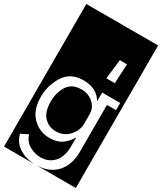

<svg xmlns="http://www.w3.org/2000/svg" viewBox="-284 -1011 1112 1318"><g transform="rotate(30 272.5 -352.0)"><path d="M-12 213V-917H557V213H248Q348 209 402.5 147.5Q457 86 457 -16V-388H529V-445H386V-375Q341 -454 235 -454Q132 -454 84 -377Q36 -300 36 -211Q36 -106 92 -50Q148 6 227 6Q290 6 328 -23Q366 -52 386 -91V-19Q386 64 345.5 108Q305 152 241 152Q196 152 154 129Q112 106 95 54L39 82Q56 146 107.5 178Q159 210 224 213ZM380 -698 362 -544H429L437 -698ZM386 -269V-192Q384 -142 344.5 -98.5Q305 -55 242 -55Q187 -55 149 -94.5Q111 -134 111 -216Q111 -286 144.5 -339.5Q178 -393 254 -393Q308 -393 347 -359Q386 -325 386 -269Z"/></g></svg>

Font: Zilla Slab Highlight
Style: Regular
Weight: 400
Designer: Typotheque Type Foundry
Foundry: Typotheque type foundry
Version: Version 1.1; 2017; ttfautohint (v1.6)